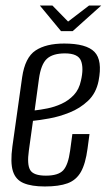

<svg xmlns="http://www.w3.org/2000/svg" viewBox="-20 -658 388 688"><path d="M140.6 10.2Q93.3 10.2 64.7 -1.8Q36.1 -13.7 26.3 -44.6Q16.5 -75.5 24.4 -133.1L59.4 -381.5Q69.7 -452 107.3 -477Q145 -502 210 -502Q289.5 -502 318.6 -472Q347.7 -442 333.2 -367.9Q324.3 -323.9 295.5 -296.8Q266.8 -269.7 229.3 -254.8Q191.9 -239.8 156.1 -233.5Q120.4 -227.1 98.2 -225L83.5 -119.1Q76.2 -68.5 88.3 -48.5Q100.3 -28.6 144.5 -28.6Q188.8 -28.6 206.6 -47.8Q224.3 -67.1 231.2 -117.7L239.3 -177.6H300.7L293.7 -125.6Q286.5 -71.2 269.8 -41.9Q253.1 -12.6 222.2 -1.2Q191.2 10.2 140.6 10.2ZM104.1 -262.3Q123.8 -264.4 149.5 -269.5Q175.2 -274.5 200.4 -286Q225.5 -297.5 244.5 -317.5Q263.5 -337.6 270 -369Q280.6 -413.8 270.2 -440.2Q259.8 -466.7 212.7 -466.7Q169 -466.7 147.9 -447.2Q126.8 -427.6 119.6 -375.8ZM198.7 -546.4 122.8 -638.2H167.8L224 -580.7L299.1 -638.2H342.8L240.4 -546.4Z"/></svg>

Font: Alumni Sans SC Thin
Style: Italic
Weight: 100
Italic angle: -8°
Designer: Robert E. Leuschke
Foundry: Robert E. Leuschke
Version: Version 1.016